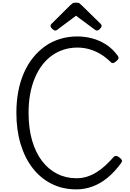

<svg xmlns="http://www.w3.org/2000/svg" viewBox="-20 -1426 991 1465"><path d="M563 19Q458 19 373.5 -23.5Q289 -66 229 -143.5Q169 -221 137 -328Q105 -435 105 -565Q105 -652 119.5 -728.5Q134 -805 162.5 -870Q191 -935 232 -986Q273 -1037 324.5 -1073.5Q376 -1110 438.5 -1129Q501 -1148 570 -1148Q626 -1148 682 -1133.5Q738 -1119 789 -1086.5Q840 -1054 879 -1000Q887 -988 883.5 -979Q880 -970 867 -959Q854 -947 843.5 -945Q833 -943 824 -953Q789 -988 748.5 -1012.5Q708 -1037 663 -1050Q618 -1063 570 -1063Q517 -1063 468.5 -1048Q420 -1033 378 -1003.5Q336 -974 303 -931Q270 -888 246.5 -832.5Q223 -777 210.5 -710.5Q198 -644 198 -565Q198 -448 224.5 -355.5Q251 -263 300 -198.5Q349 -134 416 -100Q483 -66 563 -66Q607 -66 645.5 -78.5Q684 -91 719.5 -113.5Q755 -136 786.5 -165.5Q818 -195 848 -229Q857 -238 868.5 -236Q880 -234 893 -223Q907 -212 910 -203Q913 -194 905 -183Q854 -113 799 -68.5Q744 -24 684.5 -2.5Q625 19 563 19ZM401 -1193Q392 -1193 379 -1205Q366 -1217 366 -1227Q366 -1230 366.5 -1234Q367 -1238 372 -1243L516 -1386Q523 -1393 532 -1399.5Q541 -1406 560 -1406Q579 -1406 587.5 -1399.5Q596 -1393 603 -1386L749 -1243Q754 -1238 754.5 -1234Q755 -1230 755 -1227Q755 -1217 742 -1205Q729 -1193 720 -1193Q713 -1193 708 -1196.5Q703 -1200 695 -1206L560 -1306L426 -1206Q419 -1200 413.5 -1196.5Q408 -1193 401 -1193Z"/></svg>

Font: Playwrite CL
Style: Regular
Weight: 400
Designer: Veronika Burian, José Scaglione
Foundry: TypeTogether
Version: Version 1.002